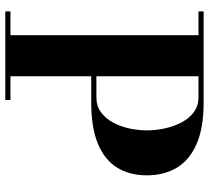

<svg xmlns="http://www.w3.org/2000/svg" viewBox="-52 -738 790 726"><g transform="rotate(90 343.0 -375.0)"><path d="M368 -750Q463.5 -750 524.2 -723.5Q585 -697 614 -648.8Q643 -600.5 643 -535.5Q643 -470.5 614 -423.2Q585 -376 524.2 -350.5Q463.5 -325 368 -325H268.5V-19.5H358V0H23V-19.5H113V-730.5H23V-750ZM268.5 -344.5H348Q380.5 -344.5 404 -361.5Q427.5 -378.5 442.8 -406.5Q458 -434.5 465.5 -468.2Q473 -502 473 -535.5Q473 -569 465.5 -603.2Q458 -637.5 442.8 -666.5Q427.5 -695.5 404 -713Q380.5 -730.5 348 -730.5H268.5Z"/></g></svg>

Font: Bodoni Moda
Style: Bold
Weight: 700
Designer: Owen Earl
Foundry: indestructible type
Version: Version 2.005